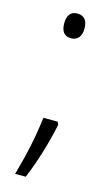

<svg xmlns="http://www.w3.org/2000/svg" viewBox="-107 -579 430 750"><g transform="rotate(15 107.5 -204.0)"><path d="M69 -488C69 -456 82 -438 109 -438C135 -438 151 -455 151 -488C151 -521 137 -538 109 -538C82 -538 69 -519 69 -488ZM149 -98 144 -110H86C77 -35 63 35 36 130H79C109 59 134 -26 149 -98Z"/></g></svg>

Font: Noto Sans Arabic UI Cn Lt
Style: Regular
Weight: 300
Width: 3
Designer: Monotype Design Team, Nadine Chahine and Nizar Qandah
Foundry: Monotype Imaging Inc.
Version: Version 2.010